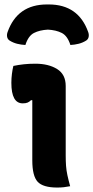

<svg xmlns="http://www.w3.org/2000/svg" viewBox="-20 -836 419 862"><path d="M125 -116V-386H119Q112 -379 104 -375.5Q96 -372 82 -372Q31 -372 31 -464Q31 -484 33.5 -504Q36 -524 40 -540Q64 -545 87.5 -547.5Q111 -550 139 -550Q198 -550 236.5 -526Q275 -502 275 -450V-139Q275 -112 276.5 -91.5Q278 -71 282.5 -50Q287 -29 295 0Q280 3 266.5 4.5Q253 6 237 6Q173 6 149 -20Q125 -46 125 -116ZM195 -703Q158 -701 132.5 -688Q107 -675 94 -634Q75 -635 57 -639.5Q39 -644 23 -654Q14 -660 12 -670.5Q10 -681 14 -692Q58 -816 191 -816H199Q332 -816 376 -692Q380 -681 378 -670.5Q376 -660 367 -654Q351 -644 333 -639.5Q315 -635 296 -634Q283 -675 257.5 -688Q232 -701 195 -703Z"/></svg>

Font: Recursive Sn Csl St XBd
Style: Regular
Weight: 800
Version: Version 1.085;hotconv 1.1.0;makeotfexe 2.6.0; ttfautohint (v